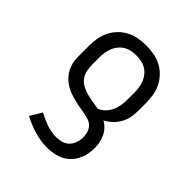

<svg xmlns="http://www.w3.org/2000/svg" viewBox="-206 -658 1012 1012"><g transform="rotate(45 300.0 -152.5)"><path d="M312 223Q263 223 216 209Q169 195 125 172L164 107Q197 125 233 137.5Q269 150 306 150Q326 150 346 144Q366 138 380 123.5Q394 109 400.5 89.5Q407 70 407 50Q407 32 402 14.5Q397 -3 384.5 -16Q372 -29 354.5 -34.5Q337 -40 319.5 -43.5Q302 -47 284.5 -49.5Q267 -52 249.5 -56.5Q232 -61 215 -66Q198 -71 181.5 -79Q165 -87 150.5 -98Q136 -109 124.5 -122.5Q113 -136 105 -152Q97 -168 92.5 -185.5Q88 -203 87.5 -221Q87 -239 87 -257V-310Q87 -339 91.5 -367.5Q96 -396 108.5 -422Q121 -448 141.5 -469.5Q162 -491 188 -504.5Q214 -518 242.5 -523Q271 -528 300 -528Q329 -528 357.5 -523Q386 -518 412 -504.5Q438 -491 458.5 -469.5Q479 -448 491.5 -422Q504 -396 508.5 -367.5Q513 -339 513 -310V-257Q513 -231 508.5 -206Q504 -181 491.5 -158.5Q479 -136 460.5 -118.5Q442 -101 419 -89Q437 -79 451 -64Q465 -49 473.5 -30.5Q482 -12 486 8Q490 28 490 48Q490 72 485 95Q480 118 469 139Q458 160 441 177Q424 194 403 204Q382 214 358.5 218.5Q335 223 312 223ZM354 -111Q374 -119 390 -135Q406 -151 415 -171Q424 -191 427.5 -213Q431 -235 431 -257V-310Q431 -328 428 -346.5Q425 -365 418 -382Q411 -399 399 -413.5Q387 -428 371 -437.5Q355 -447 336.5 -450.5Q318 -454 300 -454Q282 -454 263.5 -450.5Q245 -447 229 -437.5Q213 -428 201 -413.5Q189 -399 182 -382Q175 -365 172 -346.5Q169 -328 169 -310V-257Q169 -234 173.5 -212Q178 -190 191.5 -172Q205 -154 225 -143.5Q245 -133 266.5 -127.5Q288 -122 310 -118.5Q332 -115 354 -111Z"/></g></svg>

Font: Iosevka Plex Etoile
Style: Regular
Weight: 400
Designer: Belleve Invis
Foundry: Belleve Invis
Version: Version 25.1.1; ttfautohint (v1.8.4)